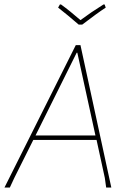

<svg xmlns="http://www.w3.org/2000/svg" viewBox="-28 -839 572 859"><path d="M470 0H447L441 -43L404 -213H121L36 -43L16 0H-8L311 -637H332ZM318 -603H315L131 -233H399ZM445 -805Q408 -781 340 -729H324Q272 -774 232 -805L240 -819H245Q285 -790 332 -749Q379 -784 435 -819H440Z"/></svg>

Font: Luna Sans Thin
Style: Italic
Weight: 250
Italic angle: -7°
Designer: Juan Pablo del Peral
Foundry: Huerta Tipografica
Version: Version 2.001; ttfautohint (v1.5)